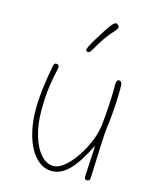

<svg xmlns="http://www.w3.org/2000/svg" viewBox="-123 -909 826 1005"><g transform="rotate(15 290.5 -407.0)"><path d="M254 10Q218 10 188 -11.5Q158 -33 136 -72.5Q114 -112 102 -165.5Q90 -219 90 -283Q90 -333 97 -392Q104 -451 118 -524Q120 -532 123 -535.5Q126 -539 130 -539Q140 -539 144 -535.5Q148 -532 148 -522Q148 -517 141 -487Q134 -457 127 -405.5Q120 -354 120 -282Q120 -207 138 -147Q156 -87 186.5 -52.5Q217 -18 256 -18Q282 -18 311.5 -41.5Q341 -65 369 -104.5Q397 -144 417.5 -191Q438 -238 445 -284Q452 -349 455 -400.5Q458 -452 458 -509Q457 -523 461 -531.5Q465 -540 472 -540Q477 -540 480.5 -537.5Q484 -535 486.5 -530.5Q489 -526 489 -519Q490 -503 489.5 -474.5Q489 -446 487 -414Q485 -382 482.5 -352Q480 -322 477 -303Q470 -251 467.5 -172.5Q465 -94 461 -9Q460 1 456.5 5Q453 9 445 9Q437 9 434 5Q431 1 431 -12Q432 -33 433.5 -62Q435 -91 437 -122Q439 -153 439 -177Q415 -128 392.5 -93Q370 -58 347.5 -35Q325 -12 302 -1Q279 10 254 10ZM295 -657Q288 -645 282 -642Q276 -639 269 -643Q263 -647 265 -654Q267 -661 271 -669Q283 -693 300 -720.5Q317 -748 332.5 -772Q348 -796 358 -808Q369 -821 376 -823.5Q383 -826 390 -820Q398 -814 397.5 -806.5Q397 -799 388 -789Q358 -756 338 -727Q318 -698 295 -657Z"/></g></svg>

Font: Playpen Sans Thin
Style: Regular
Weight: 250
Designer: Laura Meseguer, Veronika Burian, José Scaglione
Foundry: TypeTogether
Version: Version 1.001